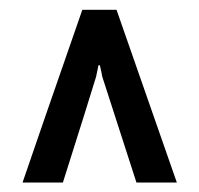

<svg xmlns="http://www.w3.org/2000/svg" viewBox="-20 -731 410 395"><path d="M109.4 -355.5Q88.9 -355.5 26.4 -355.5Q56.6 -444.3 149.4 -710.9Q167 -710.9 219.7 -710.9Q251 -622.1 343.8 -355.5Q322.3 -355.5 260.7 -355.5Q243.2 -410.2 190.4 -573.2Q189.5 -579.1 185.5 -596.7Q184.6 -596.7 182.6 -596.7Q181.6 -590.8 177.7 -573.2Q161.1 -518.6 109.4 -355.5Z"/></svg>

Font: Noto Sans Hebrew DECATHLON 
Style: Regular
Weight: 400
Designer: Monotype Design team
Version: Version 1.03 uh